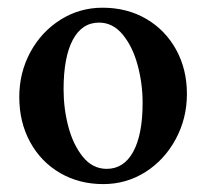

<svg xmlns="http://www.w3.org/2000/svg" viewBox="-20 -464 528 491"><path d="M29.3 -215.8Q29.3 -278.3 57.6 -330.6Q85.9 -382.8 134.8 -413.6Q183.6 -444.3 242.2 -444.3Q304.7 -444.3 353.5 -416Q402.3 -387.7 430.2 -337.4Q458 -287.1 458 -223.6Q458 -161.1 429.2 -107.9Q400.4 -54.7 351.6 -23.9Q302.7 6.8 244.1 6.8Q182.6 6.8 133.8 -21.5Q85 -49.8 57.1 -100.6Q29.3 -151.4 29.3 -215.8ZM344.7 -201.2Q344.7 -250 332 -297.4Q319.3 -344.7 293.9 -375.5Q268.6 -406.2 233.4 -406.2Q189.5 -406.2 166 -361.8Q142.6 -317.4 142.6 -235.4Q142.6 -186.5 154.8 -140.1Q167 -93.8 191.9 -63Q216.8 -32.2 252.9 -32.2Q296.9 -32.2 320.8 -76.2Q344.7 -120.1 344.7 -201.2Z"/></svg>

Font: Comprehension Dark
Style: Regular
Weight: 700
Designer: Alfredo Marco Pradil
Foundry: Alfredo Marco Pradil
Version: 1.0